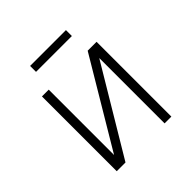

<svg xmlns="http://www.w3.org/2000/svg" viewBox="-181 -821 962 962"><g transform="rotate(-45 300.0 -340.0)"><path d="M107 0V-530H155V-67L431 -530H494V0H446V-463L169 0ZM173 -638V-680H427V-638Z"/></g></svg>

Font: Geist Mono ExtraLight
Style: Regular
Weight: 200
Monospace: yes
Designer: Basement.studio, Andrés Briganti, Mateo Zaragoza
Foundry: Basement.studio, Vercel, Andrés Briganti, Guido Ferreyra, Mateo Zaragoza
Version: Version 1.500; ttfautohint (v1.8.4.7-5d5b)